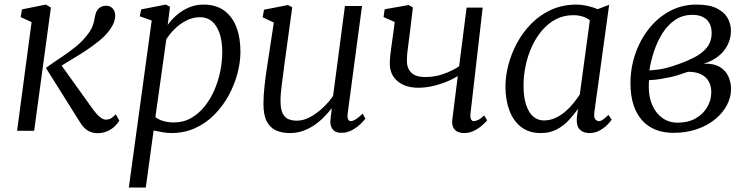

<svg xmlns="http://www.w3.org/2000/svg" viewBox="-20 -586 3356 860"><path d="M56.5 0 121.5 -487 72.5 -509.5 78.5 -544 185.5 -565.5 208 -552 133 0ZM416.5 10.5Q400 10.5 385.2 4.8Q370.5 -1 358 -13.2Q345.5 -25.5 334.5 -44.5L185.5 -282Q222 -308 256.8 -331Q291.5 -354 322.2 -379.2Q353 -404.5 376.5 -437Q392 -458 397.8 -478Q403.5 -498 405.5 -513.5Q408.5 -529.5 415.5 -540Q422.5 -550.5 433 -555.5Q443.5 -560.5 455.5 -560.5Q472.5 -560.5 483.8 -549Q495 -537.5 496 -519Q496.5 -505 491.2 -489Q486 -473 474 -455.5Q455.5 -428.5 423.5 -402.5Q391.5 -376.5 356 -353.8Q320.5 -331 290 -313Q259.5 -295 244 -284L242.5 -311L397 -95.5Q411.5 -75.5 426.5 -62.8Q441.5 -50 454 -50Q464 -50 473.8 -54.2Q483.5 -58.5 498.5 -74L514.5 -46Q507 -32.5 493.2 -19.5Q479.5 -6.5 460 2Q440.5 10.5 416.5 10.5Z M557 254 659.5 -494 606 -513 612.5 -544 723 -565.5 741.5 -555.5 731 -474Q747 -497 771 -518Q795 -539 825.5 -552.2Q856 -565.5 891 -565.5Q947.5 -565.5 984.2 -538.5Q1021 -511.5 1039 -464Q1057 -416.5 1057 -355Q1057 -308.5 1043.8 -257.8Q1030.5 -207 1004.8 -159.5Q979 -112 941.5 -73.5Q904 -35 855 -12.5Q806 10 747 10Q728.5 10 707.8 6.2Q687 2.5 668 -1.5L633 254ZM676 -61.5Q692.5 -49 713.8 -43.2Q735 -37.5 758.5 -37.5Q801.5 -37.5 836 -57.2Q870.5 -77 896.8 -109.8Q923 -142.5 940.5 -183.2Q958 -224 966.8 -267.5Q975.5 -311 975.5 -351Q975.5 -402.5 963.2 -437.5Q951 -472.5 929 -490.8Q907 -509 876.5 -509Q843.5 -509 813.8 -493.5Q784 -478 761.2 -455Q738.5 -432 725 -410Z M1278.5 10Q1242.5 10 1216 -2Q1189.5 -14 1174.8 -42.5Q1160 -71 1160 -121Q1160 -138.5 1161.2 -159.5Q1162.5 -180.5 1165.2 -204Q1168 -227.5 1171 -251Q1174 -274.5 1177.5 -295L1206.5 -485L1156.5 -508.5L1162.5 -542.5L1270 -563.5L1289 -553.5L1253 -291Q1250.5 -270 1247.8 -249.8Q1245 -229.5 1242.5 -210Q1240 -190.5 1238.2 -171.5Q1236.5 -152.5 1236.5 -134Q1236.5 -98 1245.8 -78.8Q1255 -59.5 1271.5 -52.5Q1288 -45.5 1310.5 -45.5Q1339 -45.5 1369.2 -61.8Q1399.5 -78 1426.5 -103.5Q1453.5 -129 1472 -156.5L1525 -559H1601.5L1537.5 -79.5Q1535 -61 1539 -52.2Q1543 -43.5 1550.5 -43.5Q1560.5 -43.5 1573.5 -51.5Q1586.5 -59.5 1604.5 -77L1616.5 -54.5Q1612 -48 1596.8 -32.5Q1581.5 -17 1558.5 -4Q1535.5 9 1508 9Q1481 9 1468.5 -9Q1456 -27 1461 -56.5Q1461 -58 1461.5 -62.8Q1462 -67.5 1463 -74Q1464 -80.5 1464.5 -87Q1465 -93.5 1466 -99L1465 -100Q1449 -79.5 1429.2 -59.8Q1409.5 -40 1386 -24.2Q1362.5 -8.5 1335.5 0.8Q1308.5 10 1278.5 10Z M1829.5 -552.5 1815 -433Q1812.5 -411.5 1809.5 -390.5Q1806.5 -369.5 1804.5 -350.2Q1802.5 -331 1802.5 -313.5Q1802.5 -281.5 1821.5 -261.2Q1840.5 -241 1884.5 -241Q1927 -241 1964.5 -254Q2002 -267 2036.5 -289L2070 -552H2142L2087.5 -78Q2085.5 -60 2090 -51.8Q2094.5 -43.5 2101 -43.5Q2110.5 -43.5 2122.5 -49.2Q2134.5 -55 2148.5 -69L2162 -47Q2157 -40.5 2142.2 -26.8Q2127.5 -13 2105.8 -1.5Q2084 10 2059 10Q2042 10 2029 3.8Q2016 -2.5 2009.8 -16Q2003.5 -29.5 2006 -50.5L2030.5 -245.5Q2005 -229.5 1974.8 -217.8Q1944.5 -206 1913.5 -199.5Q1882.5 -193 1854 -193Q1795.5 -193 1760.8 -222.2Q1726 -251.5 1726 -301.5Q1726 -320.5 1728.8 -344.5Q1731.5 -368.5 1735.2 -392.8Q1739 -417 1741.5 -437L1748 -487.5L1698 -509.5L1703 -544.5L1810.5 -563.5Z M2642.5 -85.5Q2639 -61 2646.2 -52.2Q2653.5 -43.5 2661.5 -43.5Q2671.5 -43.5 2681.5 -50.8Q2691.5 -58 2705.5 -71.5L2719.5 -50Q2716 -43.5 2702.5 -29.2Q2689 -15 2667.8 -2.5Q2646.5 10 2620.5 10Q2593.5 10 2577.5 -5.2Q2561.5 -20.5 2563.5 -56.5L2569 -98.5Q2550.5 -72.5 2527.5 -47.5Q2504.5 -22.5 2473.8 -6.2Q2443 10 2402 10Q2349.5 10 2314.5 -17Q2279.5 -44 2261.8 -91Q2244 -138 2244 -198.5Q2244 -245 2257.2 -295.8Q2270.5 -346.5 2296.5 -394.5Q2322.5 -442.5 2361 -481.2Q2399.5 -520 2450.2 -542.8Q2501 -565.5 2563.5 -565.5Q2584.5 -565.5 2610.2 -559.8Q2636 -554 2657 -545L2708.5 -564.5ZM2622 -495Q2607 -507 2588.2 -512.5Q2569.5 -518 2548 -518Q2505 -518 2470 -499.8Q2435 -481.5 2408 -449.8Q2381 -418 2362.5 -377.5Q2344 -337 2334.5 -292.2Q2325 -247.5 2325 -203.5Q2325 -151.5 2336.5 -116.5Q2348 -81.5 2368.5 -64Q2389 -46.5 2415.5 -46.5Q2444 -46.5 2468.5 -58Q2493 -69.5 2513.2 -87.2Q2533.5 -105 2549.5 -125Q2565.5 -145 2577 -163Z M2997 9Q2951.5 9 2916 -5.2Q2880.5 -19.5 2855.5 -47.8Q2830.5 -76 2817.2 -117.2Q2804 -158.5 2804 -212.5Q2804 -282.5 2826 -345.8Q2848 -409 2887.8 -458.8Q2927.5 -508.5 2981.5 -537Q3035.5 -565.5 3100 -565.5Q3156.5 -565.5 3190.2 -548.8Q3224 -532 3239 -505.5Q3254 -479 3254 -448.5Q3254 -415.5 3239.8 -386Q3225.5 -356.5 3198.2 -334.5Q3171 -312.5 3132 -301Q3178.5 -302 3205 -285.5Q3231.5 -269 3243 -242.5Q3254.5 -216 3254.5 -187Q3254.5 -150.5 3236.2 -115.5Q3218 -80.5 3183.8 -52.2Q3149.5 -24 3102 -7.5Q3054.5 9 2997 9ZM3016 -36.5Q3061.5 -36.5 3095 -55.2Q3128.5 -74 3147.2 -105.2Q3166 -136.5 3166 -173.5Q3166 -199.5 3155.2 -220Q3144.5 -240.5 3121.5 -252.5Q3098.5 -264.5 3062 -264.5Q3054.5 -262.5 3042.2 -258Q3030 -253.5 3014.5 -248.8Q2999 -244 2982.5 -240.5Q2963.5 -236.5 2939.2 -232.2Q2915 -228 2887 -227Q2886.5 -219 2886.2 -211.2Q2886 -203.5 2886 -196Q2886 -151 2901.8 -114.8Q2917.5 -78.5 2947 -57.5Q2976.5 -36.5 3016 -36.5ZM2888.5 -270.5Q2909.5 -272 2927 -274.2Q2944.5 -276.5 2962.2 -281Q2980 -285.5 3001 -292.5Q3048 -308 3085.8 -326.8Q3123.5 -345.5 3145.5 -372.2Q3167.5 -399 3167.5 -438Q3167.5 -477.5 3144.8 -498.5Q3122 -519.5 3081.5 -519.5Q3037.5 -519.5 3004 -496.8Q2970.5 -474 2947.2 -437Q2924 -400 2909.5 -356.2Q2895 -312.5 2888.5 -270.5Z"/></svg>

Font: Merriweather 24pt Light
Style: Italic
Weight: 300
Italic angle: -7.8°
Version: Version 2.101